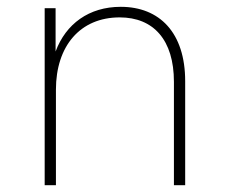

<svg xmlns="http://www.w3.org/2000/svg" viewBox="-20 -543 668 563"><path d="M334 -523C241 -523 173 -473 143 -392V-519H111V0H144V-280C144 -408 215 -492 331 -492C430 -492 490 -426 490 -303V0H523V-305C523 -447 448 -523 334 -523Z"/></svg>

Font: Chess Sans ExtraLight
Style: Regular
Weight: 275
Designer: Wolf Bōese
Foundry: Wolf Bōese
Version: Version 7.223;Glyphs 3.3 (3306)